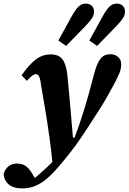

<svg xmlns="http://www.w3.org/2000/svg" viewBox="-104 -816 714 1066"><path d="M19 230Q-29 230 -54.5 209Q-80 188 -84 152Q-78 126 -59 109Q-40 92 -10 92Q22 92 42.5 108.5Q63 125 80 157L95 181H77H93H78Q93 170 114 151.5Q135 133 158.5 111Q182 89 201 68Q228 39 255.5 10Q283 -19 308 -47Q325 -91 339 -132.5Q353 -174 365.5 -214.5Q378 -255 389 -295.5Q400 -336 411 -378Q424 -431 437 -460.5Q450 -490 466.5 -502.5Q483 -515 508 -515Q534 -515 551.5 -500Q569 -485 569 -459Q569 -433 557.5 -406.5Q546 -380 529 -348Q511 -315 490.5 -278.5Q470 -242 445 -203Q431 -182 416 -158.5Q401 -135 384.5 -109.5Q368 -84 350.5 -58Q333 -32 314 -6Q295 20 276.5 43Q258 66 238.5 89.5Q219 113 196 138Q173 163 146.5 184Q120 205 88.5 217.5Q57 230 19 230ZM189 105Q181 21 170 -57.5Q159 -136 147 -208Q135 -280 124 -343Q121 -370 116.5 -383Q112 -396 107 -400Q102 -404 95 -404Q85 -404 73 -394.5Q61 -385 45 -367L16 -398Q57 -457 94.5 -485.5Q132 -514 178 -514Q207 -514 225.5 -502.5Q244 -491 254.5 -466Q265 -441 270 -400Q274 -359 278 -315.5Q282 -272 286 -227.5Q290 -183 293.5 -139Q297 -95 301 -52H333ZM220 -591 295 -727Q316 -765 333 -780.5Q350 -796 371 -796Q393 -796 405.5 -784Q418 -772 418 -752Q418 -733 407 -715.5Q396 -698 371 -672L263 -561ZM392 -591 467 -727Q488 -765 505 -780.5Q522 -796 543 -796Q565 -796 577.5 -784Q590 -772 590 -752Q590 -733 579 -715.5Q568 -698 543 -672L435 -561Z"/></svg>

Font: Source Serif 4
Style: Bold Italic
Weight: 700
Italic angle: -12°
Designer: Frank Grießhammer
Foundry: Adobe Systems Incorporated
Version: Version 4.004;hotconv 1.0.116;makeotfexe 2.5.65601